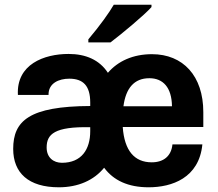

<svg xmlns="http://www.w3.org/2000/svg" viewBox="-20 -785 924 815"><path d="M623 -755V-765H463C444 -732 405 -677 355 -618V-605H449C498 -642 594 -722 623 -755ZM843 -309C843 -463 757 -555 625 -555C545 -555 481 -526 438 -476C402 -531 344 -556 271 -556C167 -556 49 -512 56 -382H186C185 -432 230 -451 274 -451C333 -451 363 -421 363 -350V-335C104 -334 36 -272 36 -153C36 -51 101 10 230 10C312 10 379 -20 422 -73C462 -19 524 10 611 10C709 10 825 -29 839 -172H712C707 -122 674 -96 624 -96C551 -96 508 -145 501 -246H843ZM504 -334C514 -410 549 -453 614 -453C672 -453 709 -414 710 -334ZM363 -228C363 -151 326 -94 243 -94C207 -94 178 -116 178 -159C178 -216 212 -248 363 -245Z"/></svg>

Font: Kathrein 75 Bold
Style: Regular
Weight: 700
Designer: Lazydogs Typefoundry, based on Open Sans by Ascender Corporation
Foundry: Lazydogs Typefoundry
Version: Version 1.003;PS 001.003;hotconv 1.0.88;makeotf.lib2.5.64775